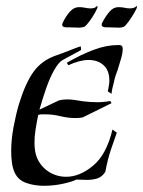

<svg xmlns="http://www.w3.org/2000/svg" viewBox="-20 -597 461 618"><path d="M339 -295 327 -303Q329 -313 330.5 -321.5Q332 -330 332 -338Q332 -370 313.5 -387Q295 -404 265 -404Q237 -404 200 -387L195 -395Q242 -422 282.5 -437Q323 -452 360 -452H364Q375 -452 375 -440Q375 -427 370 -409.5Q365 -392 359 -373Q355 -363 352 -353.5Q349 -344 347 -334Q340 -309 339 -295ZM121 1Q91 1 65 -8Q39 -17 28 -40Q21 -54 18.5 -72.5Q16 -91 16 -111Q16 -147 23.5 -187.5Q31 -228 41 -262Q62 -330 88 -366Q114 -402 159 -418Q166 -420 181.5 -426Q197 -432 213.5 -438.5Q230 -445 240 -448L241 -436L182 -404Q169 -397 155 -372.5Q141 -348 129 -314Q117 -280 107 -244L170 -274Q182 -277 196 -277Q209 -277 221.5 -275Q234 -273 247 -271Q270 -268 294 -268Q304 -268 314.5 -269Q325 -270 335 -272L339 -265L246 -219Q240 -218 234.5 -217.5Q229 -217 223 -217Q199 -217 174.5 -223Q150 -229 126 -229Q120 -229 114.5 -229Q109 -229 103 -227Q98 -203 94.5 -180.5Q91 -158 91 -138Q91 -107 100 -87Q113 -59 138 -43.5Q163 -28 193 -28Q237 -28 280 -64Q323 -100 342 -180L356 -170Q347 -145 337 -115.5Q327 -86 319 -44Q309 -28 294 -23Q279 -18 260 -18Q253 -18 244 -18.5Q235 -19 226 -19Q212 -12 182.5 -5.5Q153 1 121 1ZM235 -508Q228 -508 219.5 -508.5Q211 -509 203 -509H195Q175 -509 182 -524Q192 -545 205 -559.5Q218 -574 234 -574Q245 -574 254 -572Q263 -570 271 -570Q286 -570 290 -576Q294 -579 294 -575Q294 -571 286 -556.5Q278 -542 268 -528.5Q258 -515 252 -511Q243 -508 235 -508ZM363 -508Q355 -508 347 -508.5Q339 -509 331 -509H323Q302 -509 309 -524Q320 -545 332.5 -559.5Q345 -574 361 -574Q372 -574 381 -572Q390 -570 398 -570Q406 -570 411 -572Q416 -574 418 -576Q421 -579 421 -575Q421 -571 413 -557Q405 -543 395 -529Q385 -515 379 -511Q372 -508 363 -508Z"/></svg>

Font: Kings
Style: Regular
Weight: 400
Designer: Robert E. Leuschke
Foundry: Robert E. Leuschke
Version: Version 1.010; ttfautohint (v1.8.3)